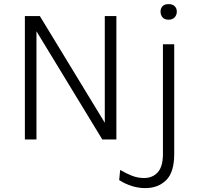

<svg xmlns="http://www.w3.org/2000/svg" viewBox="-20 -698 1010 961"><path d="M562.5 0H492L162.5 -541.5V0H104.5V-617.5H179.5L504.5 -83.5V-617.5H562.5ZM707.5 243.5Q640 243.5 576.5 203.5L581.5 152.5Q613 171 641.5 182Q670 193 701 193Q744 193 769.8 164.2Q795.5 135.5 795.5 72.5V-476.5H852V73Q852 164.5 811.5 204Q771 243.5 707.5 243.5ZM823.5 -599.5Q803.5 -599.5 793.5 -611.2Q783.5 -623 783.5 -640Q783.5 -656 793.5 -666.8Q803.5 -677.5 823.5 -677.5Q844 -677.5 854.5 -666.8Q865 -656 865 -640Q865 -623.5 854.5 -611.5Q844 -599.5 823.5 -599.5Z"/></svg>

Font: Betina Sans Light
Style: Regular
Weight: 300
Designer: Jonathan Pinhorn (font) & Cristiano Sobral (main changes)
Version: Version 2.001;October 6, 2020;FontCreator 13.0.0.2681 64-bit